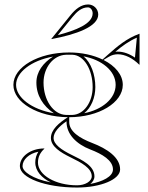

<svg xmlns="http://www.w3.org/2000/svg" viewBox="-20 -640 665 860"><path d="M211 -465C320.9 -485.5 420 -520.5 420 -575C420 -599.8 399.8 -620 375 -620C343.1 -620 317.8 -599 295.7 -571.7L210 -466ZM239.1 -482.9 305 -564.1C324.5 -588.1 346.2 -607 374 -607C385.6 -607 395 -594.9 395 -580C395 -533.6 320.2 -504 239.1 -482.9ZM460 -392 439.3 -373.5C398.3 -393.2 346.4 -405 290 -405C152 -405 40 -340 40 -260C40 -181.1 148.8 -116.9 284.1 -115C244.1 -90 208 -58.9 208 -22C208 16 250.4 42.5 296.7 65.1C344.6 88.5 391 112.9 391 150C391 172.1 361.4 190 325 190C228.4 190 150 144.3 150 88C150 63.4 160.4 42.6 179 26L178 25C117.8 25 69 60.4 69 104C69 157 183.7 200 325 200C431.5 200 518 163.7 518 119C518 65.2 460.2 26.2 392.7 0.3C335.9 -21.5 290 -51.2 290 -94V-115C422.5 -115 530 -180 530 -260C530 -304.8 496.3 -344.9 443.4 -371.5L468 -386C480.2 -393.4 493.7 -396.9 507.7 -396.9C539.9 -396.9 575.1 -378.9 604 -350L605 -351V-489C547 -468 506 -433 460 -392ZM175 -270C175 -337.3 218.7 -392.7 275 -394.7C280.3 -394.9 284.7 -395 290 -395C295.3 -395 299.7 -394.9 305 -394.7C356.3 -392.8 395 -328.1 395 -250C395 -182.7 356 -127.1 305 -125.3C299.7 -125.1 295.3 -125 290 -125C284.7 -125 280.3 -125.1 275 -125.3C218.3 -127.4 175 -191.9 175 -270ZM278 -96.8V-94C278 -38 323.6 6.2 384.4 29.5C438.1 50.1 486 78.4 486 119C486 151.2 438.9 173.7 384.6 183.9C395 175.6 403 163.7 403 150C403 102.6 347.9 76.7 302 54.3C254.7 31.3 220 6.5 220 -22C220 -47.5 243.8 -73.4 278 -96.8ZM207.6 177.1C125.5 160.8 81 128.7 81 104C81 75.4 109.4 47.9 151.8 39.5C142.6 54.3 138 70.2 138 88C138 126.2 167.3 157.4 207.6 177.1ZM496.8 -408.2C527.2 -434 557.8 -456.1 593 -471.3L584.5 -381.9C560.2 -398.7 533.5 -408.8 507.3 -408.8C503.8 -408.8 500.3 -408.6 496.8 -408.2ZM221.4 -132.7C120.5 -150 52 -203.9 52 -260C52 -315.4 118.9 -368.6 217.5 -386.6C173.2 -358.4 143 -318.8 143 -270C143 -213 172.5 -165.2 221.4 -132.7ZM354.1 -387.6C434.4 -372.9 498 -323.3 498 -260C498 -197.3 436 -148.2 357.3 -133C388.2 -157.6 407 -202.2 407 -250C407 -306.4 387.4 -360.1 354.1 -387.6Z"/></svg>

Font: Sortefax
Style: Medium
Weight: 500
Designer: gluk
Foundry: gluk
Version: Version 0.261